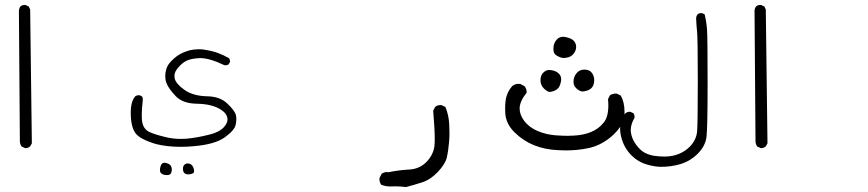

<svg xmlns="http://www.w3.org/2000/svg" viewBox="-20 -443 3540 783"><path d="M84 161.1Q94.7 161.1 103 153.8L109.9 141.6L103 -404.3L97.2 -416.5L84.5 -422.4Q82.5 -422.9 81.1 -422.9Q79.6 -422.9 77.6 -422.6Q75.7 -422.4 72.8 -421.9Q67.9 -420.4 63.5 -417Q58.1 -409.7 57.1 -399.9L61 131.8Q61 144.5 67.9 154.3L81.5 160.6Q82.5 161.1 84 161.1Z M513.2 16.6Q513.2 72.3 531.7 99.1Q549.3 124.5 616.2 144.5Q661.6 155.8 717.3 155.8Q742.2 155.8 769.5 153.3Q856.4 146 896.5 117.2Q936 88.9 940.9 66.4Q943.8 54.2 943.8 43.9Q943.8 33.7 941.9 25.9Q937 7.3 906.2 -21.5Q876.5 -49.3 825.7 -50.3Q769 -51.3 733.4 -75.7Q697.8 -100.6 692.4 -123Q691.4 -127.9 691.4 -132.8Q691.4 -153.3 713.4 -174.8Q730 -191.4 745.8 -197.5Q761.7 -203.6 787.1 -205.6Q791.5 -206.1 796.4 -206.1Q834.5 -206.1 895 -177.2Q897 -176.8 898.9 -176.8Q906.2 -176.8 911.6 -179.7L918 -189.9Q918 -191.9 918 -193.4Q918 -194.8 917.5 -196.8Q917 -201.7 914.1 -205.6Q894 -217.3 870.8 -226.1Q847.7 -234.9 814.9 -240.2Q803.2 -242.2 791 -242.2Q771.5 -242.2 753.4 -237.8Q719.7 -228.5 699.2 -212.4Q677.7 -195.3 668 -181.4Q658.2 -167.5 654.8 -146Q653.8 -139.6 653.8 -133.3Q653.8 -118.2 658.4 -105.5Q663.1 -92.8 672.6 -79.6Q682.1 -66.4 696.8 -50.8Q725.1 -21 782.2 -20Q845.2 -19 880.4 3.9Q907.7 21.5 907.7 43.5Q907.7 53.2 902.8 62Q886.2 93.3 833.5 106Q783.7 118.7 740.7 122.6Q728.5 123.5 716.3 123.5Q684.6 123.5 653.8 115.7Q611.3 105.5 590.3 95.7Q565.9 85 560.1 55.7Q558.1 44.9 558.1 24.2Q558.1 3.4 562 -32.2Q562.5 -35.2 562.5 -37.1Q562.5 -43.9 559.6 -49.3L549.3 -54.7Q547.4 -54.7 545.9 -54.7Q538.6 -54.7 532.7 -51.3Q513.2 -30.8 513.2 16.6ZM746.1 268.1Q761.7 268.1 769.5 261.7Q771 260.3 771.2 258.1Q771.5 255.9 771.5 255.1Q771.5 254.4 771.5 252.9Q771 250 770 244.6Q765.6 229 753.9 225.1Q749 223.6 744.1 223.6Q737.3 223.6 731.7 229.2Q726.1 234.9 726.1 245.1Q726.1 257.3 731.9 262.7Q737.8 268.1 746.1 268.1ZM636.7 263.2Q644.5 271 660.6 271Q673.8 271 677.2 263.4Q680.7 255.9 680.7 249.8Q680.7 243.7 679.2 238.8Q676.8 228 662.1 223.1Q654.8 220.7 649.9 220.7Q644.5 220.7 641.1 224.1Q634.8 230.5 632.8 244.1Q632.3 247.6 632.3 250Q632.3 258.8 636.7 263.2Z M1571.3 317.4 1591.8 316.9Q1611.8 316.9 1636.2 319.8Q1665.5 312 1701.2 300.8Q1735.8 289.6 1765.6 258.1Q1795.4 226.6 1801.8 200.4Q1808.1 174.3 1811 139.6Q1813 118.2 1813 99.1Q1813 80.1 1812 64Q1810.1 25.9 1796.4 -6.8L1780.8 -14.2Q1778.8 -14.6 1777.3 -14.6Q1763.7 -14.6 1754.9 -7.3L1746.6 8.3Q1752.9 82.5 1752.9 122.1Q1752.9 142.6 1751.5 154.3Q1746.1 190.4 1718 218.5Q1689.9 246.6 1647.5 248.5Q1607.4 250.5 1564.9 259.3Q1561 258.8 1556.9 258.8Q1552.7 258.8 1547.1 260.3Q1541.5 261.7 1536.1 266.1L1527.8 282.7Q1527.3 284.7 1527.3 286.1Q1527.3 300.3 1534.7 310.5Q1552.2 317.4 1571.3 317.4Z M2329.6 -252Q2329.6 -264.6 2321.8 -274.4Q2312.5 -286.6 2288.1 -291.5Q2282.2 -293 2276.9 -293Q2261.7 -293 2252 -283.2Q2236.8 -268.1 2236.8 -244.1Q2236.8 -226.1 2246.1 -219.2Q2258.3 -210 2275.4 -206.5Q2301.8 -206.5 2314 -218.3Q2329.6 -232.9 2329.6 -252ZM2403.3 -116.7Q2403.3 -130.9 2395.5 -143.6Q2385.3 -159.2 2363.3 -159.2Q2345.7 -159.2 2334 -147.5Q2318.8 -131.8 2318.8 -109.9Q2318.8 -103 2321 -96.4Q2323.2 -89.8 2329.1 -84Q2341.3 -71.8 2354 -69.8Q2366.2 -70.8 2373 -73.2Q2385.7 -77.1 2391.6 -83.5Q2400.9 -92.3 2402.8 -108.9Q2403.3 -112.8 2403.3 -116.7ZM2268.6 -119.6Q2268.6 -133.3 2259.3 -142.6Q2248 -153.8 2229.5 -156.7Q2225.1 -157.7 2220.7 -157.7Q2206.5 -157.7 2195.8 -147Q2184.1 -135.3 2184.1 -116.2Q2184.1 -97.2 2196.3 -84Q2209.5 -69.8 2221.7 -67.9Q2238.8 -69.8 2251 -78.6Q2263.2 -86.9 2267.1 -108.4Q2268.6 -114.3 2268.6 -119.6ZM2288.1 170.4Q2334 170.4 2377.4 161.6Q2433.6 150.4 2480 107.9Q2524.9 66.4 2526.9 21.5Q2526.9 17.6 2526.9 13.2Q2526.9 -25.9 2511.7 -53.2L2495.6 -61Q2493.7 -61.5 2492.2 -61.5Q2478 -61.5 2467.3 -54.2L2459.5 -38.6Q2460.9 -25.4 2460.9 -13.7Q2460.9 33.2 2442.9 55.7Q2421.4 83 2389.6 95.7Q2359.4 107.9 2321.3 109.9Q2306.2 110.8 2296.9 110.8Q2287.6 110.8 2283.4 110.6Q2279.3 110.4 2274.7 110.4Q2270 110.4 2265.1 109.9Q2255.9 109.4 2246.6 108.9Q2208 106 2173.8 91.8Q2138.2 77.1 2117.7 49.8Q2099.1 24.9 2099.1 -0.5Q2099.1 -28.8 2127.4 -64.9Q2127.9 -65.9 2127.9 -66.9Q2127.9 -81.1 2118.7 -91.8L2102.1 -100.6Q2098.1 -101.1 2094.2 -101.1Q2080.6 -101.1 2069.3 -92.3Q2053.2 -74.7 2045.9 -51.3Q2040 -32.2 2040 0.5Q2040 8.8 2040.5 17.6Q2042.5 61 2077.9 96.2Q2113.3 131.3 2158.2 149.4Q2204.1 167.5 2257.3 169.4Q2276.9 170.4 2288.1 170.4Z M2508.8 79.6Q2508.8 107.4 2519.5 135.3Q2535.2 176.8 2571.3 204.6Q2587.9 216.8 2605.5 223.6Q2632.8 233.9 2663.6 236.8Q2669.9 237.3 2675.8 237.3Q2716.8 237.3 2753.4 226.6Q2795.4 214.4 2826.7 182.6Q2856.9 151.4 2861.3 114.7Q2865.7 75.7 2865.7 -106.9Q2865.7 -289.6 2863.3 -322.8Q2860.8 -356 2853.5 -384.8L2843.3 -389.2Q2841.8 -389.6 2839.8 -389.6Q2830.6 -389.6 2825.2 -384.8Q2819.8 -378.4 2818.8 -370.1Q2819.8 -341.3 2822.8 -313Q2825.7 -284.7 2825.7 -111.3Q2825.7 62 2822.8 93.8Q2819.3 128.9 2792 156.2Q2772.5 175.3 2747.3 185.1Q2722.2 194.8 2695.8 195.3Q2692.4 195.3 2686 195.3Q2667.5 195.3 2647.9 192.4Q2628.4 189.5 2609.9 180.2Q2591.3 170.4 2574 147Q2556.6 123.5 2552.7 96.2Q2552.2 91.8 2552.2 87.4Q2552.2 64 2567.9 36.6Q2567.9 36.1 2567.9 35.6Q2567.9 25.4 2563 18.6L2551.3 13.2Q2549.8 12.7 2548.3 12.7Q2537.6 12.7 2530.3 19.5Q2511.2 40 2509.3 70.8Q2508.8 75.2 2508.8 79.6Z M3084 161.1Q3094.7 161.1 3103 153.8L3109.9 141.6L3103 -404.3L3097.2 -416.5L3084.5 -422.4Q3082.5 -422.9 3081.1 -422.9Q3079.6 -422.9 3077.6 -422.6Q3075.7 -422.4 3072.8 -421.9Q3067.9 -420.4 3063.5 -417Q3058.1 -409.7 3057.1 -399.9L3061 131.8Q3061 144.5 3067.9 154.3L3081.5 160.6Q3082.5 161.1 3084 161.1Z"/></svg>

Font: NaikaiFont
Style: Light
Weight: 300
Version: Version 1.89